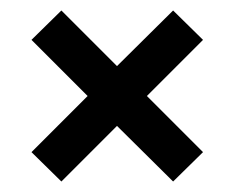

<svg xmlns="http://www.w3.org/2000/svg" viewBox="-20 -513 447 366"><path d="M97 -167 40 -223 147 -330 40 -437 97 -493 203 -387 310 -493 367 -437 260 -330 367 -223 310 -167 203 -273Z"/></svg>

Font: Cuprum Medium
Style: Regular
Weight: 500
Designer: Jovanny Lemonad
Foundry: Jovanny Lemonad
Version: Version 3.000